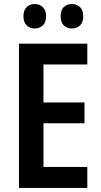

<svg xmlns="http://www.w3.org/2000/svg" viewBox="-20 -930 498 950"><path d="M412 0H74V-714H412V-611H195V-423H398V-320H195V-104H412ZM96 -850Q96 -880 112 -895Q128 -910 152 -910Q176 -910 192 -894.5Q208 -879 208 -850Q208 -820 192 -804.5Q176 -789 152 -789Q128 -789 112 -804.5Q96 -820 96 -850ZM280 -850Q280 -880 295.5 -895Q311 -910 335 -910Q360 -910 376 -894.5Q392 -879 392 -850Q392 -820 376 -804.5Q360 -789 335 -789Q311 -789 295.5 -804.5Q280 -820 280 -850Z"/></svg>

Font: Noto Sans Georgian Condensed SemiBold
Style: Regular
Weight: 600
Width: 3
Designer: Monotype Design Team, Akaki Razmadze
Foundry: Google LLC
Version: Version 2.005; ttfautohint (v1.8.4.7-5d5b)